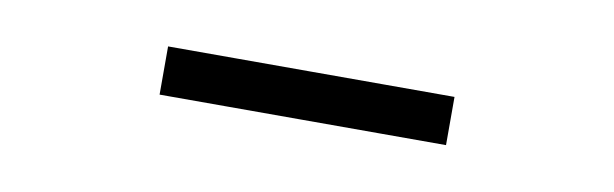

<svg xmlns="http://www.w3.org/2000/svg" viewBox="-23 -761 646 202"><g transform="rotate(10 300.0 -660.0)"><path d="M147 -634.5V-686Q181.5 -686 220 -686Q258.5 -686 300 -686Q342 -686 380.2 -686Q418.5 -686 453 -686V-634.5Q418.5 -634.5 380.2 -634.5Q342 -634.5 300 -634.5Q258.5 -634.5 220 -634.5Q181.5 -634.5 147 -634.5Z"/></g></svg>

Font: Commissioner Thin Light
Style: Regular
Weight: 300
Version: Version 1.000